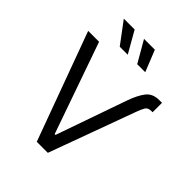

<svg xmlns="http://www.w3.org/2000/svg" viewBox="-259 -1079 1217 1217"><g transform="rotate(45 349.5 -471.0)"><path d="M508.8 -588.9Q533.2 -658.2 563.2 -697Q593.3 -735.8 650.9 -735.8H676.3V-651.4H665Q635.3 -651.4 624 -632.3Q612.8 -613.3 600.1 -578.1L388.7 0H289.6L22.9 -727.5H120.6L335.4 -114.7H342.8ZM392.1 -797.9 309.1 -941.9H406.2L463.9 -797.9ZM235.4 -797.9 127.9 -941.9H225.1L307.1 -797.9Z"/></g></svg>

Font: Inter 17pt
Style: Regular
Weight: 400
Version: Version 4.001;git-66647c0bb